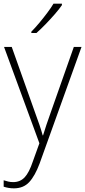

<svg xmlns="http://www.w3.org/2000/svg" viewBox="-22 -786 465 1048"><path d="M0 -530H42L165 -184Q182 -138 193.5 -104Q205 -70 211 -47H213Q220 -70 231 -103.5Q242 -137 258 -181L381 -530H423L194 107Q169 174 137.5 208Q106 242 54 242Q25 242 -2 233V198Q11 202 23 205Q35 208 50 208Q88 208 112.5 182Q137 156 157 96L193 -4ZM316 -766V-758Q301 -736 277.5 -709Q254 -682 227.5 -654.5Q201 -627 177 -606H149V-613Q169 -633 192 -660.5Q215 -688 236 -716Q257 -744 270 -766Z"/></svg>

Font: Noto Sans Disp ExtLt
Style: Regular
Weight: 200
Designer: Monotype Design Team
Foundry: Monotype Imaging Inc.
Version: Version 2.000;GOOG;noto-source:20170915:90ef993387c0